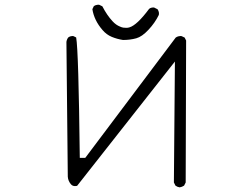

<svg xmlns="http://www.w3.org/2000/svg" viewBox="-20 -826 1040 827"><path d="M664.1 -761.7Q664.6 -765.1 664.6 -766.8Q664.6 -768.6 664.6 -770.5Q664.6 -772.5 663.6 -775.4Q662.1 -781.2 658.7 -786.1L644 -793.5Q642.6 -793.9 639.2 -793.9Q635.7 -793.9 630.9 -792.5Q626 -791 622.1 -787.6Q569.8 -717.3 537.1 -708Q530.8 -706.1 524.2 -706.1Q517.6 -706.1 511 -707Q504.4 -708 497.1 -711.4Q479.5 -718.3 464.8 -734.4Q440.4 -760.7 420.9 -798.8L407.7 -805.2Q406.2 -805.7 404.1 -805.7Q401.9 -805.7 398.4 -805.2Q391.1 -804.2 384.3 -799.8L377.9 -786.6Q385.3 -738.3 421.9 -696.3Q438.5 -676.8 461.4 -667.2Q484.4 -657.7 509.8 -653.8Q540.5 -653.8 566.9 -661.1Q591.8 -668 619.1 -697.3Q647.5 -727.5 664.1 -761.7ZM762.2 -670.4Q760.7 -670.9 757.1 -670.9Q753.4 -670.9 747.8 -669.4Q742.2 -668 736.8 -664.1L347.2 -146H340.8H323.7Q318.4 -607.4 308.1 -664.6L296.4 -670.4Q294.9 -670.9 291.5 -670.9Q288.1 -670.9 283.2 -669.4Q278.3 -668 273.9 -664.6Q267.6 -656.2 266.1 -645.5L272 -64.9Q273.4 -46.4 285.6 -32.2Q292.5 -24.4 303.2 -24.4Q307.1 -24.4 312 -25.4L733.4 -561L729 -40L735.8 -26.4Q743.7 -20.5 753.9 -19Q763.7 -20.5 772.9 -26.4L779.8 -40L781.7 -651.4L775.4 -664.1Z"/></svg>

Font: NaikaiFont
Style: ExtraLight
Weight: 200
Version: Version 1.89